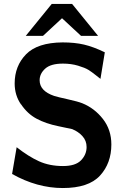

<svg xmlns="http://www.w3.org/2000/svg" viewBox="-20 -929 645 969"><path d="M110 -748 241 -909H344L475 -748H389L293 -837L197 -748ZM41 -51 64 -186Q124 -139 177 -115Q230 -91 298 -91Q361 -91 389 -120Q417 -149 417 -187Q417 -219 396 -242Q375 -265 345 -277H346Q339 -279 275 -292Q211 -305 164.5 -330Q118 -355 86 -403V-402Q54 -448 54 -508Q54 -596 111.5 -655Q169 -714 296 -715Q357 -715 404 -704Q451 -693 509 -665L487 -531Q484 -533 463.5 -549.5Q443 -566 426 -576.5Q409 -587 374 -597.5Q339 -608 298 -608Q236 -608 208 -582.5Q180 -557 180 -524Q180 -470 253 -445Q272 -439 322 -428Q372 -417 395 -408Q457 -383 499.5 -328.5Q542 -274 542 -200Q542 -105 484.5 -42.5Q427 20 297 20Q167 20 41 -51Z"/></svg>

Font: Coval
Style: ExtraBold
Weight: 800
Foundry: Context Ltd
Version: Version 001.000